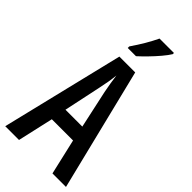

<svg xmlns="http://www.w3.org/2000/svg" viewBox="-292 -998 1055 1055"><g transform="rotate(45 236.0 -470.0)"><path d="M367 0 319 -208H154L107 0H0L173 -714H296L472 0ZM253 -519Q241 -580 235 -629Q230 -579 217 -520L170 -298H301ZM371 -931Q359 -911 335 -882.5Q311 -854 284 -826.5Q257 -799 236 -780H172V-792Q227 -872 259 -940H371Z"/></g></svg>

Font: Noto Sans Thai Looped ExtraCondensed Medium
Style: Regular
Weight: 500
Width: 2
Designer: Sasikarn Vongin, Ben Mitchell
Foundry: The Fontpad Ltd
Version: Version 1.001; ttfautohint (v1.8.4.7-5d5b)